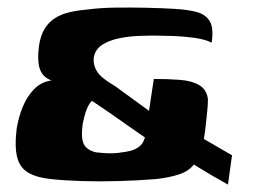

<svg xmlns="http://www.w3.org/2000/svg" viewBox="-20 -484 700 518"><path d="M595 14Q575 3 552 -10.5Q529 -24 503 -40Q489 -22 463 -13.5Q437 -5 402 -1Q353 3 300.5 4.5Q248 6 200.5 4.5Q153 3 116 -1Q79 -5 56.5 -18Q34 -31 26.5 -59Q19 -87 25 -137Q30 -168 41.5 -196Q53 -224 72 -243.5Q91 -263 119 -267Q96 -275 88 -296.5Q80 -318 85 -359Q89 -388 100.5 -406.5Q112 -425 129 -435.5Q146 -446 167.5 -451Q189 -456 213 -458Q250 -463 293.5 -463.5Q337 -464 378.5 -463Q420 -462 452 -460Q487 -458 511 -451.5Q535 -445 546 -426.5Q557 -408 551 -369Q533 -378 504 -382Q475 -386 445.5 -387Q416 -388 397 -388Q379 -388 353 -387Q327 -386 300.5 -380.5Q274 -375 255.5 -363Q237 -351 233 -329Q231 -307 243 -289.5Q255 -272 290 -252L382 -185L395 -271Q434 -271 466 -268.5Q498 -266 518 -254Q538 -242 541 -216Q541 -202 539 -183Q537 -164 535 -145Q533 -126 530 -109L606 -65ZM228 -212Q221 -205 216 -194Q211 -183 208 -171Q205 -159 203 -149Q198 -112 206 -95.5Q214 -79 239 -73Q249 -72 261 -71Q273 -70 286 -70.5Q299 -71 309 -73Q319 -74 331.5 -77Q344 -80 355 -88Q366 -96 371 -113Q335 -138 299.5 -163Q264 -188 228 -212Z"/></svg>

Font: Genos
Style: Bold Italic
Weight: 700
Italic angle: -8°
Version: Version 1.010